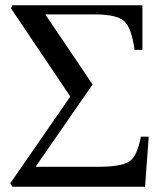

<svg xmlns="http://www.w3.org/2000/svg" viewBox="-20 -712 619 732"><path d="M19 -13 248 -344 22 -680 27 -692H523V-522H493Q482 -604 454.5 -630.5Q427 -657 342 -657H154V-655L333 -390L117 -78V-76H349Q441 -76 472 -95.5Q503 -115 517 -191H547L533 0H27Z"/></svg>

Font: Heuristica
Style: Regular
Weight: 400
Version: Version 1.0.1 ; ttfautohint (v1.4.1)